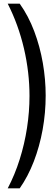

<svg xmlns="http://www.w3.org/2000/svg" viewBox="-20 -820 297 1040"><path d="M86.8 200H21.9Q60.5 126.6 86.7 43.1Q113 -40.3 126.4 -127.7Q139.8 -215 139.8 -300Q139.8 -428.1 109.9 -556.8Q79.9 -685.5 21.9 -800H86.8Q134.2 -733.5 165.4 -650.8Q196.5 -568.1 212 -478.8Q227.4 -389.5 227.4 -302.6Q227.4 -208.9 210.9 -117.6Q194.3 -26.2 162.9 55.1Q131.4 136.4 86.8 200Z"/></svg>

Font: Big Shoulders Text SC Thin
Style: Regular
Weight: 100
Designer: Patric King
Foundry: XO Type Co
Version: Version 2.002